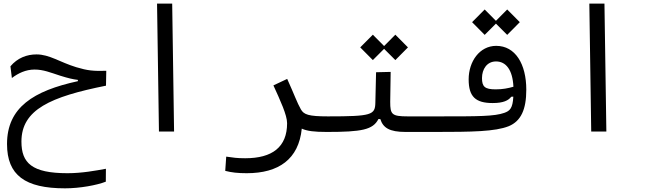

<svg xmlns="http://www.w3.org/2000/svg" viewBox="-20 -713 3556 1041"><path d="M332.5 308.1C413.6 308.1 505.4 291 553.7 272L554.2 202.1C497.6 212.4 423.8 226.1 345.7 226.1C152.3 226.1 96.2 170.4 96.2 54.7C96.2 -119.6 255.4 -188.5 554.7 -248.5L556.2 -329.1C486.3 -327.1 455.1 -330.1 393.6 -348.6C303.7 -376 248.5 -418 177.7 -418C125.5 -418 74.7 -398.9 36.6 -353.5L44.4 -290C78.6 -315.9 119.6 -335.9 167.5 -335.9C215.3 -335.9 252.9 -319.8 307.6 -302.2C349.6 -289.1 374.5 -283.2 402.3 -279.8V-272.9C162.1 -220.7 18.1 -130.9 18.1 67.9C18.1 237.3 116.2 308.1 332.5 308.1Z M841.8 0H923.8L913.6 -693.4H831.5Z M1616.2 -15.6C1645 -2.4 1683.1 2.4 1752 2.4C1775.4 2.4 1793 -8.3 1793 -44.4C1793 -73.2 1782.7 -82 1757.8 -82C1652.3 -82 1627.4 -91.8 1611.3 -120.1C1591.3 -154.8 1574.7 -202.6 1537.1 -285.2L1462.4 -250C1500 -167.5 1536.6 -88.9 1536.6 -44.9C1536.6 84.5 1456.1 145 1309.6 145C1265.6 145 1243.2 141.6 1206.5 136.2L1201.2 213.4C1235.8 222.2 1268.6 226.1 1317.9 226.1C1491.2 226.1 1599.6 149.9 1616.2 -15.6Z M1752 2.4C1941.4 2.4 2002 -9.3 2031.7 -67.4H2042C2057.1 -20 2091.3 2.4 2179.2 2.4H2337.9C2361.3 2.4 2378.9 -7.8 2378.9 -44.9C2378.9 -67.9 2368.7 -82 2343.8 -82H2190.4C2103.5 -82 2095.7 -93.3 2095.7 -160.6L2098.1 -323.2L2019 -321.3L2015.1 -155.8C2013.7 -89.8 1995.1 -82 1757.8 -82ZM2123.5 -387.2 2191.9 -456.1 2123.5 -524.9 2062.5 -463.4 2001.5 -524.9 1933.1 -456.1 2001.5 -387.2 2062.5 -448.2Z M2335.9 2.4C2539.6 2.4 2664.6 0.5 2738.3 -28.8C2804.7 -56.2 2833.5 -119.6 2833.5 -226.6C2833.5 -366.2 2773.9 -464.4 2670.4 -464.4C2580.6 -464.4 2521 -379.9 2521 -282.7C2521 -188.5 2558.6 -154.3 2651.4 -154.3C2709.5 -154.3 2736.8 -168.5 2752 -188.5L2763.2 -189C2759.8 -125 2744.1 -111.8 2714.4 -101.1C2660.2 -82 2576.2 -82 2359.4 -82C2354 -82 2348.6 -82 2343.3 -82ZM2763.7 -242.7C2734.4 -234.4 2706.1 -228.5 2667.5 -228.5C2608.4 -228.5 2593.3 -243.2 2593.3 -289.6C2593.3 -337.9 2620.1 -379.9 2669.4 -379.9C2722.7 -379.9 2759.3 -335.4 2763.7 -242.7ZM2730 -523.9 2798.3 -592.8 2730 -661.6 2668.9 -600.1 2607.9 -661.6 2539.6 -592.8 2607.9 -523.9 2668.9 -585Z M3185.5 0H3267.6L3257.3 -693.4H3175.3Z"/></svg>

Font: Cascadia Mono PL SemiLight
Style: Regular
Weight: 350
Monospace: yes
Designer: Aaron Bell
Foundry: Saja Typeworks
Version: Version 2404.023